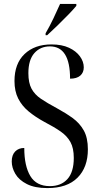

<svg xmlns="http://www.w3.org/2000/svg" viewBox="-20 -951 508 981"><path d="M222 10Q158 10 117.5 -10.5Q77 -31 58.5 -62.5Q40 -94 40 -126Q40 -159 57.5 -177Q75 -195 104 -195Q104 -103 135 -51.5Q166 0 235 0Q292 0 324.5 -36Q357 -72 357 -144Q357 -194 340 -225Q323 -256 290 -279Q257 -302 207 -328Q161 -353 126.5 -381.5Q92 -410 73 -447.5Q54 -485 54 -537Q54 -626 105.5 -675Q157 -724 243 -724Q296 -724 332.5 -707Q369 -690 388.5 -663Q408 -636 408 -607Q408 -580 390 -564.5Q372 -549 338 -549Q338 -714 235 -714Q186 -714 155.5 -679.5Q125 -645 125 -577Q125 -528 141 -498Q157 -468 189.5 -446Q222 -424 269 -399Q315 -374 351 -348Q387 -322 408 -284.5Q429 -247 429 -188Q429 -96 376 -43Q323 10 222 10ZM213 -781Q234 -817 253 -857Q272 -897 287 -931H370V-921Q356 -904 329.5 -876.5Q303 -849 273.5 -820.5Q244 -792 221 -771H213Z"/></svg>

Font: Noto Serif Display Condensed
Style: Regular
Weight: 400
Width: 3
Designer: Monotype Design Team
Foundry: Monotype Imaging Inc.
Version: Version 2.009